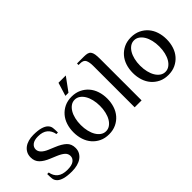

<svg xmlns="http://www.w3.org/2000/svg" viewBox="-9 -1208 1766 1766"><g transform="rotate(-45 874.0 -325.0)"><path d="M404 -120Q404 -88 390.5 -64Q377 -40 354 -23.5Q331 -7 298.5 1.5Q266 10 229 10Q169 10 131 -0.5Q93 -11 74 -30Q55 -49 52 -73Q49 -97 49 -135H69Q77 -86 111 -58Q145 -30 209 -30Q266 -30 292.5 -50Q319 -70 319 -100Q319 -130 296.5 -150.5Q274 -171 229 -190L169 -215Q112 -238 80.5 -269.5Q49 -301 49 -350Q49 -382 61.5 -406Q74 -430 96 -446.5Q118 -463 148 -471.5Q178 -480 214 -480Q271 -480 308 -469.5Q345 -459 364 -440Q383 -421 386 -397Q389 -373 389 -335H369Q361 -384 327.5 -412Q294 -440 234 -440Q185 -440 159.5 -420Q134 -400 134 -370Q134 -344 155 -322.5Q176 -301 214 -285L274 -260Q338 -234 371 -203Q404 -172 404 -120Z M836 -235Q836 -278 827 -315.5Q818 -353 801.5 -380.5Q785 -408 762 -424Q739 -440 711 -440Q683 -440 660 -424Q637 -408 620.5 -380.5Q604 -353 595 -315.5Q586 -278 586 -235Q586 -192 595 -154.5Q604 -117 620.5 -89.5Q637 -62 660 -46Q683 -30 711 -30Q739 -30 762 -46Q785 -62 801.5 -89.5Q818 -117 827 -154.5Q836 -192 836 -235ZM491 -235Q491 -286 505.5 -330.5Q520 -375 548.5 -408Q577 -441 617.5 -460.5Q658 -480 711 -480Q763 -480 804 -460.5Q845 -441 873.5 -408Q902 -375 916.5 -330.5Q931 -286 931 -235Q931 -184 916.5 -139.5Q902 -95 873.5 -62Q845 -29 804 -9.5Q763 10 711 10Q658 10 617.5 -9.5Q577 -29 548.5 -62Q520 -95 505.5 -139.5Q491 -184 491 -235ZM716 -525H676L716 -655H811Z M1142 0H1052V-540Q1052 -585 1039.5 -612.5Q1027 -640 982 -640H962V-660H1052Q1078 -660 1095.5 -655.5Q1113 -651 1123.5 -637.5Q1134 -624 1138 -600.5Q1142 -577 1142 -540Z M1608 -235Q1608 -278 1599 -315.5Q1590 -353 1573.5 -380.5Q1557 -408 1534 -424Q1511 -440 1483 -440Q1455 -440 1432 -424Q1409 -408 1392.5 -380.5Q1376 -353 1367 -315.5Q1358 -278 1358 -235Q1358 -192 1367 -154.5Q1376 -117 1392.5 -89.5Q1409 -62 1432 -46Q1455 -30 1483 -30Q1511 -30 1534 -46Q1557 -62 1573.5 -89.5Q1590 -117 1599 -154.5Q1608 -192 1608 -235ZM1263 -235Q1263 -286 1277.5 -330.5Q1292 -375 1320.5 -408Q1349 -441 1389.5 -460.5Q1430 -480 1483 -480Q1535 -480 1576 -460.5Q1617 -441 1645.5 -408Q1674 -375 1688.5 -330.5Q1703 -286 1703 -235Q1703 -184 1688.5 -139.5Q1674 -95 1645.5 -62Q1617 -29 1576 -9.5Q1535 10 1483 10Q1430 10 1389.5 -9.5Q1349 -29 1320.5 -62Q1292 -95 1277.5 -139.5Q1263 -184 1263 -235Z"/></g></svg>

Font: Philosopher
Style: Regular
Weight: 400
Designer: Jovanny Lemonad
Foundry: Jovanny Lemonad
Version: Version 1.000